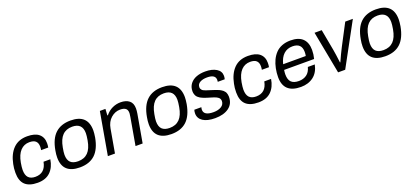

<svg xmlns="http://www.w3.org/2000/svg" viewBox="27 -1379 4812 2232"><g transform="rotate(-20 2433.0 -263.0)"><path d="M241.2 12.2Q137.7 12.2 86.4 -35.9Q35.2 -84 35.2 -185.1Q35.2 -241.7 45.9 -290Q69.3 -407.7 134.3 -472.9Q199.2 -538.1 307.1 -538.1Q403.3 -538.1 451.2 -497.8Q499 -457.5 499 -383.8Q499 -355 494.1 -331.1H405.8Q410.2 -354 410.2 -373Q410.2 -418.9 385.5 -441.9Q360.8 -464.8 308.1 -464.8Q241.7 -464.8 197 -417.7Q152.3 -370.6 134.8 -275.9Q125 -219.7 125 -187Q125 -122.6 153.8 -92.3Q182.6 -62 238.8 -62Q361.3 -62 386.2 -194.8H470.2Q455.1 -98.6 398.2 -43.2Q341.3 12.2 241.2 12.2Z M763.7 12.2Q551.8 12.2 551.8 -185.1Q551.8 -224.6 560.5 -271Q584.5 -408.2 654.8 -473.1Q725.1 -538.1 842.8 -538.1Q1054.7 -538.1 1054.7 -338.9Q1054.7 -307.1 1046.4 -254.9Q1021.5 -117.7 951.9 -52.7Q882.3 12.2 763.7 12.2ZM767.6 -62Q844.2 -62 889.9 -108.2Q935.5 -154.3 952.6 -252Q962.4 -308.1 962.4 -338.9Q962.4 -463.9 837.4 -463.9Q761.7 -463.9 716.3 -417.7Q670.9 -371.6 653.3 -273.9Q642.6 -217.8 642.6 -187Q642.6 -122.6 673.8 -92.3Q705.1 -62 767.6 -62Z M1111.3 0 1203.6 -525.9H1272.5L1267.6 -446.8H1274.4Q1311.5 -492.7 1360.1 -515.4Q1408.7 -538.1 1461.4 -538.1Q1529.3 -538.1 1568.8 -506.8Q1608.4 -475.6 1608.4 -409.2Q1608.4 -380.9 1602.5 -346.2L1541.5 0H1453.6L1513.2 -340.8Q1513.7 -346.7 1515.1 -356.4Q1516.6 -366.2 1517.6 -373.3Q1518.6 -380.4 1518.6 -386.2Q1518.6 -427.2 1495.1 -443.6Q1471.7 -460 1428.2 -460Q1366.2 -460 1315.2 -415.5Q1264.2 -371.1 1250.5 -292L1199.2 0Z M1896.5 12.2Q1684.6 12.2 1684.6 -185.1Q1684.6 -224.6 1693.4 -271Q1717.3 -408.2 1787.6 -473.1Q1857.9 -538.1 1975.6 -538.1Q2187.5 -538.1 2187.5 -338.9Q2187.5 -307.1 2179.2 -254.9Q2154.3 -117.7 2084.7 -52.7Q2015.1 12.2 1896.5 12.2ZM1900.4 -62Q1977.1 -62 2022.7 -108.2Q2068.4 -154.3 2085.4 -252Q2095.2 -308.1 2095.2 -338.9Q2095.2 -463.9 1970.2 -463.9Q1894.5 -463.9 1849.1 -417.7Q1803.7 -371.6 1786.1 -273.9Q1775.4 -217.8 1775.4 -187Q1775.4 -122.6 1806.6 -92.3Q1837.9 -62 1900.4 -62Z M2437 12.2Q2339.4 12.2 2286.4 -22.7Q2233.4 -57.6 2233.4 -119.1Q2233.4 -141.6 2240.2 -163.1H2327.1Q2322.3 -144.5 2322.3 -132.8Q2322.3 -60.1 2442.4 -60.1Q2500.5 -60.1 2538.3 -83.3Q2576.2 -106.4 2576.2 -151.9Q2576.2 -161.6 2572.8 -170.4Q2569.3 -179.2 2564.5 -185.5Q2559.6 -191.9 2549.8 -198.2Q2540 -204.6 2532.5 -208.5Q2524.9 -212.4 2510.5 -217.5Q2496.1 -222.7 2487.3 -225.3Q2478.5 -228 2461.2 -233.2Q2443.8 -238.3 2435.1 -241.2Q2416 -247.1 2404.5 -251Q2393.1 -254.9 2376.2 -262Q2359.4 -269 2349.1 -275.4Q2338.9 -281.7 2326.9 -291.7Q2314.9 -301.8 2308.3 -313Q2301.8 -324.2 2297.4 -339.4Q2293 -354.5 2293 -372.1Q2293 -426.3 2322.8 -464.4Q2352.5 -502.4 2400.9 -520.3Q2449.2 -538.1 2510.3 -538.1Q2594.2 -538.1 2646.7 -506.1Q2699.2 -474.1 2699.2 -416Q2699.2 -395.5 2693.4 -375H2607.4Q2609.4 -392.6 2609.4 -397.9Q2609.4 -465.8 2507.3 -465.8Q2452.1 -465.8 2418.2 -446Q2384.3 -426.3 2384.3 -388.2Q2384.3 -376.5 2389.4 -366.7Q2394.5 -356.9 2400.9 -350.8Q2407.2 -344.7 2421.1 -338.4Q2435.1 -332 2444.3 -328.9Q2453.6 -325.7 2473.6 -319.6Q2493.7 -313.5 2503.4 -310.1Q2509.3 -308.1 2526.9 -302.5Q2544.4 -296.9 2551 -294.4Q2557.6 -292 2573.5 -286.1Q2589.4 -280.3 2596.2 -276.6Q2603 -272.9 2615.7 -265.6Q2628.4 -258.3 2634.5 -252.2Q2640.6 -246.1 2648.9 -236.6Q2657.2 -227.1 2660.9 -217.5Q2664.6 -208 2667.5 -195.6Q2670.4 -183.1 2670.4 -168.9Q2670.4 -80.6 2606.4 -34.2Q2542.5 12.2 2437 12.2Z M2972.2 12.2Q2868.7 12.2 2817.4 -35.9Q2766.1 -84 2766.1 -185.1Q2766.1 -241.7 2776.9 -290Q2800.3 -407.7 2865.2 -472.9Q2930.2 -538.1 3038.1 -538.1Q3134.3 -538.1 3182.1 -497.8Q3230 -457.5 3230 -383.8Q3230 -355 3225.1 -331.1H3136.7Q3141.1 -354 3141.1 -373Q3141.1 -418.9 3116.5 -441.9Q3091.8 -464.8 3039.1 -464.8Q2972.7 -464.8 2928 -417.7Q2883.3 -370.6 2865.7 -275.9Q2856 -219.7 2856 -187Q2856 -122.6 2884.8 -92.3Q2913.6 -62 2969.7 -62Q3092.3 -62 3117.2 -194.8H3201.2Q3186 -98.6 3129.2 -43.2Q3072.3 12.2 2972.2 12.2Z M3497.6 12.2Q3284.7 12.2 3284.7 -185.1Q3284.7 -238.3 3295.4 -292Q3306.6 -346.7 3327.1 -390.1Q3347.7 -433.6 3379.6 -467.5Q3411.6 -501.5 3458.5 -519.8Q3505.4 -538.1 3564.5 -538.1Q3664.1 -538.1 3714.4 -489.3Q3764.6 -440.4 3764.6 -348.1Q3764.6 -294.9 3750.5 -241.2H3379.4Q3374.5 -208 3374.5 -187Q3374.5 -121.1 3405 -91.1Q3435.5 -61 3498.5 -61Q3554.7 -61 3594.7 -89.6Q3634.8 -118.2 3650.4 -179.2H3736.3Q3716.8 -84.5 3653.3 -36.1Q3589.8 12.2 3497.6 12.2ZM3391.6 -307.1H3671.4Q3676.3 -329.6 3676.3 -356Q3676.3 -465.8 3563.5 -465.8Q3497.6 -465.8 3453.9 -425.3Q3410.2 -384.8 3391.6 -307.1Z M3959.5 0 3859.4 -525.9H3948.2L3996.6 -263.2Q4005.9 -212.9 4019.5 -101.1H4024.4Q4063.5 -189.9 4101.6 -263.2L4239.3 -525.9H4333.5L4047.4 0Z M4541.5 12.2Q4329.6 12.2 4329.6 -185.1Q4329.6 -224.6 4338.4 -271Q4362.3 -408.2 4432.6 -473.1Q4502.9 -538.1 4620.6 -538.1Q4832.5 -538.1 4832.5 -338.9Q4832.5 -307.1 4824.2 -254.9Q4799.3 -117.7 4729.7 -52.7Q4660.2 12.2 4541.5 12.2ZM4545.4 -62Q4622.1 -62 4667.7 -108.2Q4713.4 -154.3 4730.5 -252Q4740.2 -308.1 4740.2 -338.9Q4740.2 -463.9 4615.2 -463.9Q4539.6 -463.9 4494.1 -417.7Q4448.7 -371.6 4431.2 -273.9Q4420.4 -217.8 4420.4 -187Q4420.4 -122.6 4451.7 -92.3Q4482.9 -62 4545.4 -62Z"/></g></svg>

Font: Archivo
Style: Italic
Weight: 400
Italic angle: -10°
Designer: Hector Gatti
Foundry: Omnibus-Type
Version: Version 2.001